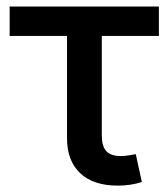

<svg xmlns="http://www.w3.org/2000/svg" viewBox="-20 -566 520 593"><path d="M343.3 7.3Q268.6 7.3 227.8 -31Q187 -69.3 187 -138.7V-455.1H9.8V-545.9H470.7V-455.1H294.4V-147.5Q294.4 -114.7 308.1 -99.4Q321.8 -84 353.5 -84Q362.3 -84 375.7 -85.9Q389.2 -87.9 399.4 -89.8L418 -3.9Q384.3 7.3 343.3 7.3Z"/></svg>

Font: Inter Medium
Style: Regular
Weight: 500
Designer: Rasmus Andersson
Foundry: rsms
Version: Version 4.001;git-9221beed3